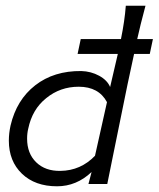

<svg xmlns="http://www.w3.org/2000/svg" viewBox="-20 -645 556 673"><path d="M461 -508H516L505 -456H450L427 -349Q416 -296 373 -84Q370 -67 356 0H290L301 -42Q248 8 180 8Q103 8 57 -36Q11 -80 11 -152Q11 -178 17 -205Q38 -295 103.5 -346Q169 -397 265 -396Q299 -395 327.5 -379.5Q356 -364 366 -340Q368 -347 393 -456H252L263 -508H404Q417 -572 421 -625H490Q471 -554 461 -508ZM355 -287Q326 -341 256 -341Q191 -341 142 -301Q93 -262 79 -194Q75 -178 75 -159Q75 -107 107 -76Q139 -45 192 -46Q263 -47 313 -99Q325 -152 355 -287Z"/></svg>

Font: GFS Neohellenic Rg
Style: Italic
Weight: 400
Italic angle: -12°
Designer: Takis Katsoulidis and George D. Matthiopoulos
Foundry: Takis Katsoulidis and George D. Matthiopoulos
Version: Version 1.0